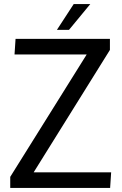

<svg xmlns="http://www.w3.org/2000/svg" viewBox="-20 -918 595 938"><path d="M30 -54 403 -651V-652H51L56 -728H517V-674L145 -77V-76H523L518 0H30ZM258 -772 340 -898H421L317 -772Z"/></svg>

Font: Murecho
Style: Regular
Weight: 400
Designer: Neil Summerour
Foundry: Positype
Version: Version 1.010; ttfautohint (v1.8.3)